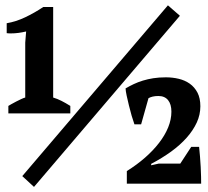

<svg xmlns="http://www.w3.org/2000/svg" viewBox="-20 -696 790 728"><path d="M246.6 -266.1H11.7V-294.4Q14.6 -296.4 22.9 -301Q31.2 -305.7 41 -310.8Q50.8 -315.9 60.3 -320.3Q69.8 -324.7 75.7 -326.2V-534.2L79.1 -576.7Q64.5 -573.2 50.3 -571.3Q36.1 -569.3 20 -569.3Q15.1 -569.3 12 -569.6Q8.8 -569.8 5.4 -570.3V-607.9Q40.5 -613.8 75.4 -630.4Q110.4 -647 144 -669.4H181.6V-326.2Q197.8 -321.3 213.1 -313.5Q228.5 -305.7 246.6 -294.4ZM616.7 -675.8 662.1 -636.2 108.9 12.7 64.5 -28.3ZM515.1 -224.6H489.7Q484.9 -237.8 479.2 -257.1Q473.6 -276.4 468.8 -296.4Q463.9 -316.4 460.2 -333.7Q456.5 -351.1 456.1 -360.8Q471.2 -369.6 487.3 -377.2Q503.4 -384.8 521.7 -390.4Q540 -396 561.3 -399.4Q582.5 -402.8 608.9 -402.8Q634.3 -402.8 657.7 -397.2Q681.2 -391.6 699.5 -378.7Q717.8 -365.7 728.8 -344.7Q739.7 -323.7 739.7 -293Q739.7 -261.2 726.1 -231.4Q712.4 -201.7 687.7 -173.8Q663.1 -146 628.7 -121.1Q594.2 -96.2 553.2 -74.7V-69.3L582 -75.7H663.6L705.1 -139.2H734.9Q736.8 -123.5 738.3 -103Q739.7 -82.5 741 -62.5Q742.2 -42.5 742.4 -25.4Q742.7 -8.3 742.7 0.5H460.9V-47.4Q498.5 -70.8 529.5 -97.9Q560.5 -125 583 -154.1Q605.5 -183.1 617.7 -213.1Q629.9 -243.2 629.9 -272.5Q629.9 -300.8 617.2 -316.4Q604.5 -332 580.6 -332Q568.4 -332 559.1 -329.8Q549.8 -327.6 543 -323.7Z"/></svg>

Font: PT Astra Serif
Style: Bold
Weight: 700
Designer: A.Korolkova, I. Chaeva
Foundry: ParaType Ltd
Version: Version 1.002